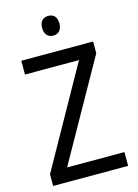

<svg xmlns="http://www.w3.org/2000/svg" viewBox="-134 -988 764 1061"><g transform="rotate(-15 247.5 -457.5)"><path d="M251 -915C221 -915 201 -897 201 -859C201 -821 222 -802 251 -802C279 -802 300 -821 300 -859C300 -897 280 -915 251 -915ZM463 0V-79H135L454 -647V-714H43V-635H352L34 -67V0Z"/></g></svg>

Font: Noto Sans Sinhala SemiCondensed
Style: Regular
Weight: 400
Width: 4
Designer: Jelle Bosma - Monotype Design Team
Foundry: Monotype Imaging Inc.
Version: Version 2.006